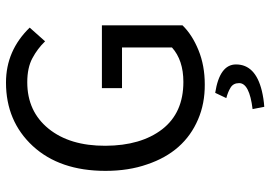

<svg xmlns="http://www.w3.org/2000/svg" viewBox="-154 -554 924 657"><g transform="rotate(-90 308.5 -226.0)"><path d="M474.1 -271H335V-339.8H549.8V-64Q517.6 -30.8 464.8 -9.3Q412.1 12.2 347.7 12.2Q282.2 12.7 228 -10.7Q116.7 -58.1 74.2 -184.6Q51.8 -248 51.8 -327.6Q51.8 -483.9 136.7 -576.2Q221.7 -668 354 -668Q463.4 -668 542 -586.9L495.1 -534.2Q470.2 -560.1 437.5 -577.6Q404.8 -595.2 355 -595.2Q255.4 -595.2 196.3 -522.5Q137.2 -449.7 137.7 -327.6Q138.2 -206.1 194.3 -133.3Q250.5 -61 356 -61Q430.7 -61 474.1 -100.1ZM416 119.1Q416 185.5 325.7 207.5Q299.3 213.9 271 215.8L263.2 175.8Q352.1 165 352.1 129.9Q352.1 109.9 336.9 100.6Q321.8 91.3 300.8 85.9L318.8 47.9Q416 63 416 119.1Z"/></g></svg>

Font: SourceSansPro-Regular
Style: Regular
Weight: 400
Designer: Paul D. Hunt
Foundry: Adobe Systems Incorporated
Version: Version 1.050;PS Version 1.000;hotconv 1.0.70;makeotf.lib2.5